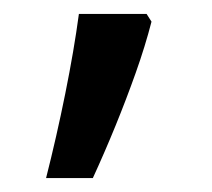

<svg xmlns="http://www.w3.org/2000/svg" viewBox="-20 -136 303 275"><path d="M190 -116 197 -105Q188 -70 174.5 -32Q161 6 145.5 44Q130 82 113 119H46Q61 60 73.5 -2Q86 -64 93 -116Z"/></svg>

Font: ugurmukhi85
Style: Book
Weight: 400
Designer: Jelle Bosma - Monotype Design Team
Foundry: Monotype Imaging Inc.
Version: Version 2.003